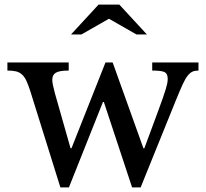

<svg xmlns="http://www.w3.org/2000/svg" viewBox="-20 -800 892 830"><path d="M278 10H241L111 -406Q102 -434 94 -451Q86 -468 75 -478Q64 -488 49 -491.5Q34 -495 12 -495V-530H277V-495Q238 -495 222 -486Q206 -477 206 -455Q206 -445 209 -431.5Q212 -418 217 -398L285 -159H289L436 -530H467L600 -159H604L664 -321Q676 -354 684 -376.5Q692 -399 696.5 -414.5Q701 -430 703 -440Q705 -450 705 -459Q705 -481 692 -488Q679 -495 638 -495V-530H838V-495Q823 -495 812.5 -490.5Q802 -486 791.5 -473Q781 -460 770 -436Q759 -412 743 -373L588 10H551L429 -359H425ZM496 -780 615 -651H570L451 -719L332 -651H287L406 -780Z"/></svg>

Font: Libre Baskerville
Style: Regular
Weight: 400
Designer: Pablo Impallari, Rodrigo Fuenzalida
Foundry: Pablo Impallari, Rodrigo Fuenzalida
Version: Version 1.000; ttfautohint (v0.93) -l 8 -r 50 -G 200 -x 14 -